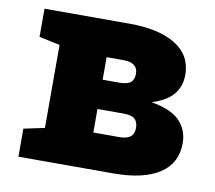

<svg xmlns="http://www.w3.org/2000/svg" viewBox="-64 -602 756 675"><g transform="rotate(10 314.0 -264.0)"><path d="M42.5 0V-100.1L116.7 -115.7V-412.1L42.5 -427.7V-528.3H116.7H345.2Q451.7 -528.3 511 -491.5Q570.3 -454.6 570.3 -384.8Q570.3 -343.8 546.4 -314.9Q522.5 -286.1 470.2 -270Q541.5 -257.8 572.3 -225.8Q603 -193.8 603 -146.5Q603 -75.2 545.9 -37.6Q488.8 0 379.9 0ZM287.1 -129.4H378.9Q406.7 -129.4 419.4 -139.6Q432.1 -149.9 432.1 -171.4Q432.1 -191.4 421.1 -202.4Q410.2 -213.4 379.9 -213.4H287.1ZM287.1 -317.9H351.1Q377.9 -318.8 388.4 -329.1Q398.9 -339.4 398.9 -358.9Q398.9 -398.4 346.7 -398.4H287.1Z"/></g></svg>

Font: Roboto Slab LO Black
Style: Regular
Weight: 900
Designer: Google
Version: Version 2.000